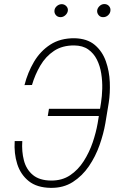

<svg xmlns="http://www.w3.org/2000/svg" viewBox="-20 -908 595 938"><path d="M474.1 -376.5 468.3 -341.3H213.4L219.2 -376.5ZM51.8 -218.8H88.9Q85.4 -168 96.9 -124Q108.4 -80.1 140.6 -53.2Q172.9 -26.4 229.5 -25.9Q283.2 -25.4 322.5 -51.8Q361.8 -78.1 389.2 -121.1Q416.5 -164.1 432.9 -212.4Q449.2 -260.7 457 -305.2L473.6 -406.7Q478.5 -437.5 479.5 -474.6Q480.5 -511.7 474.6 -548.8Q468.8 -585.9 453.4 -616.7Q438 -647.5 411.1 -666.5Q384.3 -685.5 342.8 -686Q284.7 -686.5 243.9 -659.4Q203.1 -632.3 177 -587.6Q150.9 -543 136.2 -492.7L99.6 -492.2Q115.2 -553.7 146 -606Q176.8 -658.2 225.6 -689.9Q274.4 -721.7 344.2 -721.2Q406.2 -719.7 443.1 -688.5Q480 -657.2 497.1 -608.9Q514.2 -560.5 516.4 -506.6Q518.6 -452.6 511.2 -405.8L494.6 -305.2Q485.8 -254.4 466.3 -199Q446.8 -143.6 414.3 -95.9Q381.8 -48.3 335.7 -18.8Q289.6 10.7 228 9.8Q160.2 8.8 120.4 -23.2Q80.6 -55.2 64.2 -106.7Q47.9 -158.2 51.8 -218.8ZM246.1 -856.9Q247.1 -868.7 257.3 -877.9Q267.6 -887.2 281.2 -887.7Q294.4 -887.7 303.7 -878.2Q313 -868.7 311.5 -856Q310.1 -843.8 299.6 -834Q289.1 -824.2 275.9 -824.2Q261.7 -824.2 253.2 -834Q244.6 -843.8 246.1 -856.9ZM454.6 -856.4Q456.1 -868.7 466.3 -878.4Q476.6 -888.2 489.7 -888.2Q503.9 -888.2 512.5 -878.4Q521 -868.7 519.5 -856Q518.6 -843.3 508.3 -833.7Q498 -824.2 484.4 -824.2Q470.7 -823.7 462.2 -833.7Q453.6 -843.8 454.6 -856.4Z"/></svg>

Font: Roboto Condensed ExtraLight
Style: Italic
Weight: 250
Italic angle: -12°
Designer: Christian Robertson
Foundry: Google
Version: Version 3.008; 2023